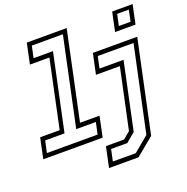

<svg xmlns="http://www.w3.org/2000/svg" viewBox="-195 -900 1214 1249"><g transform="rotate(-20 412.0 -275.0)"><path d="M-34.5 0 -4.5 -141.5H130.5L229.5 -608.5H94.5L124.5 -750H400.5L271.5 -141.5H406.5L376.5 0ZM1.5 -30H352.5L370 -111H234L363.5 -720.5H148.5L131 -639.5H265.5L153 -111H19ZM348 200 378 59H503.5L552 18.5L641 -399H475.5L505.5 -540H812.5L677 97L552 200ZM386 168.5H544.5L650 80.5L776 -510H528.5L511 -429.5H677.5L579 34.5L515 88H403ZM687.5 -618 715.5 -750H857L829 -618ZM724 -646.5H805L821.5 -724.5H740.5Z"/></g></svg>

Font: Tourney Thin Light
Style: Italic
Weight: 300
Italic angle: -12°
Version: Version 1.015